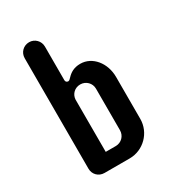

<svg xmlns="http://www.w3.org/2000/svg" viewBox="-182 -853 863 955"><g transform="rotate(-30 250.0 -375.5)"><path d="M76.2 -58.1C76.2 -25.4 101.6 0 134.8 0H279.3C358.4 0 423.3 -64.9 423.3 -144V-385.3C423.3 -464.8 370.6 -530.8 301.3 -530.8C263.7 -530.8 241.2 -515.1 224.6 -497.6C218.3 -491.7 213.4 -484.9 207 -484.9C201.2 -484.9 192.4 -488.3 192.4 -500.5V-692.9C192.4 -725.1 166.5 -751 134.8 -751C101.6 -751 76.2 -725.1 76.2 -692.9ZM307.6 -146C307.6 -113.3 282.2 -87.9 250 -87.9H192.4V-388.7C194.3 -418.9 218.3 -441.9 250 -441.9C282.2 -441.9 307.6 -416 307.6 -384.8Z"/></g></svg>

Font: Supermercado One
Style: Regular
Weight: 400
Designer: James Grieshaber
Foundry: James Grieshaber
Version: Version 1.002